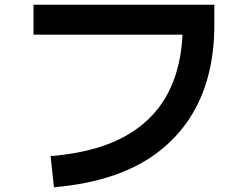

<svg xmlns="http://www.w3.org/2000/svg" viewBox="-20 -739 1040 808"><path d="M207 49 193 -82Q313 -92 404.5 -122Q496 -152 561.5 -201Q627 -250 668.5 -315.5Q710 -381 729.5 -461Q749 -541 749 -632L787 -593H121V-719H882V-632Q882 -520 856.5 -421.5Q831 -323 778.5 -242Q726 -161 646 -99.5Q566 -38 456.5 -0.5Q347 37 207 49Z"/></svg>

Font: Murecho Thin SemiBold
Style: Regular
Weight: 600
Version: Version 1.010